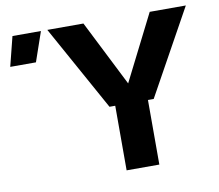

<svg xmlns="http://www.w3.org/2000/svg" viewBox="-267 -798 1017 890"><g transform="rotate(-10 241.5 -352.5)"><path d="M232 -304 10 -705H180L355 -358H317L492 -705H662L440 -304ZM259 0V-351H413V0ZM-189 -566 -154 -705H-20L-68 -566Z"/></g></svg>

Font: TikTok Sans 24pt
Style: Bold
Weight: 700
Version: Version 4.000